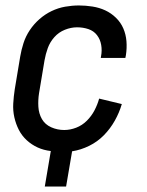

<svg xmlns="http://www.w3.org/2000/svg" viewBox="-20 -548 540 703"><path d="M144 135 166 5Q140 2 118 -8Q96 -18 78 -34.5Q60 -51 49 -72.5Q38 -94 32.5 -118.5Q27 -143 28.5 -169Q30 -195 34 -221L54 -341Q58 -365 66 -390Q74 -415 89 -437.5Q104 -460 124.5 -478Q145 -496 169 -507.5Q193 -519 218.5 -523.5Q244 -528 269 -528Q294 -528 319 -524Q344 -520 365.5 -510Q387 -500 404.5 -483Q422 -466 431.5 -444Q441 -422 443 -397Q445 -372 441 -346L439 -336H349L350 -342Q354 -363 350.5 -383.5Q347 -404 335 -419.5Q323 -435 303.5 -441.5Q284 -448 262 -448Q240 -448 217.5 -439Q195 -430 179 -412Q163 -394 155 -372Q147 -350 143 -327L123 -207Q119 -182 120.5 -157Q122 -132 133.5 -112Q145 -92 167.5 -82Q190 -72 215 -72Q237 -72 259 -80.5Q281 -89 298 -106Q315 -123 326 -144Q337 -165 343 -187L426 -167Q417 -136 400.5 -106.5Q384 -77 360.5 -53Q337 -29 306.5 -14Q276 1 244 6L222 135Z"/></svg>

Font: Iosevka Term Curly Medium
Style: Italic
Weight: 500
Italic angle: -9°
Designer: Belleve Invis
Foundry: Belleve Invis
Version: Version 32.3.0